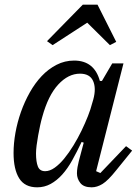

<svg xmlns="http://www.w3.org/2000/svg" viewBox="-20 -789 596 821"><path d="M139 12Q86 12 62 -26.5Q38 -65 38 -135Q38 -176 46 -221Q54 -266 69.5 -310Q85 -354 107.5 -394Q130 -434 158.5 -464Q187 -494 222 -512Q257 -530 297 -530Q383 -530 407 -443H416L460 -518H508L391 -57L409 -49L519 -164L545 -145L477 -61Q442 -17 418.5 -2.5Q395 12 372 12Q338 12 323.5 -6.5Q309 -25 309 -48Q309 -60 311.5 -74.5Q314 -89 317 -100L338 -179L329 -182Q309 -140 289 -104Q269 -68 246 -42.5Q223 -17 196.5 -2.5Q170 12 139 12ZM173 -57Q193 -57 214 -72Q235 -87 255 -111.5Q275 -136 294 -167Q313 -198 328.5 -230Q344 -262 356 -292.5Q368 -323 374 -347L379 -364Q392 -412 378 -443Q364 -474 322 -474Q272 -474 229 -427.5Q186 -381 161 -290Q156 -273 151.5 -252Q147 -231 143 -209Q139 -187 136.5 -167Q134 -147 134 -133Q134 -97 142 -77Q150 -57 173 -57ZM181 -613 334 -769H397L477 -610L450 -596L353 -692L205 -596Z"/></svg>

Font: IBM Plex Serif Text
Style: Italic
Weight: 450
Italic angle: -14°
Designer: Mike Abbink, Paul van der Laan, Pieter van Rosmalen
Foundry: Bold Monday
Version: Version 3.001